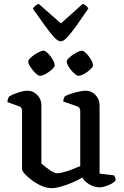

<svg xmlns="http://www.w3.org/2000/svg" viewBox="-20 -969 639 993"><path d="M246 4Q222 4 195.5 -7.5Q169 -19 146 -36Q123 -53 108.5 -69Q94 -85 94 -95V-394Q94 -402 91 -409Q88 -416 79 -419L18 -441Q20 -455 23 -462Q26 -469 30 -472Q47 -482 75.5 -491Q104 -500 122 -500Q151 -500 172.5 -478Q194 -456 194 -425V-123Q205 -114 219.5 -102.5Q234 -91 249.5 -82Q265 -73 276 -73Q288 -73 309 -78.5Q330 -84 353 -93Q376 -102 395 -110V-394Q395 -402 391.5 -409Q388 -416 379 -419L307 -444Q308 -455 311 -462.5Q314 -470 317 -472Q328 -478 348 -484.5Q368 -491 389.5 -495.5Q411 -500 423 -500Q452 -500 473.5 -478Q495 -456 495 -425V-71L570 -62Q572 -59 575 -52Q578 -45 578 -36Q572 -27 557 -19Q542 -11 525 -5.5Q508 0 496 0Q469 0 443 -15Q417 -30 406 -51Q385 -38 356 -25.5Q327 -13 297.5 -4.5Q268 4 246 4ZM386 -577Q379 -577 368.5 -585.5Q358 -594 348 -606Q338 -618 331.5 -630.5Q325 -643 325 -650Q325 -658 334.5 -667.5Q344 -677 357 -686Q370 -695 383 -701Q396 -707 403 -707Q411 -707 420.5 -698.5Q430 -690 439.5 -677.5Q449 -665 455 -652.5Q461 -640 461 -632Q461 -623 447 -610Q433 -597 415.5 -587Q398 -577 386 -577ZM187 -577Q180 -577 170 -585Q160 -593 150 -605.5Q140 -618 133 -630Q126 -642 126 -650Q126 -658 135.5 -667.5Q145 -677 158 -686Q171 -695 184.5 -701Q198 -707 205 -707Q212 -707 222 -698.5Q232 -690 241.5 -677.5Q251 -665 257 -652.5Q263 -640 263 -632Q263 -623 249 -610Q235 -597 217 -587Q199 -577 187 -577ZM294 -755Q280 -755 259.5 -777Q239 -799 211.5 -837.5Q184 -876 150 -924Q154 -932 163 -939.5Q172 -947 180 -949L295 -848L408 -949Q417 -946 425 -939.5Q433 -933 437 -925Q403 -875 375.5 -836.5Q348 -798 328 -776.5Q308 -755 294 -755Z"/></svg>

Font: Texturina Medium 12pt Medium
Style: Regular
Weight: 500
Version: Version 1.002